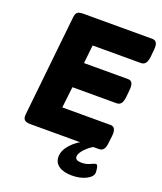

<svg xmlns="http://www.w3.org/2000/svg" viewBox="-160 -803 933 1103"><g transform="rotate(20 306.0 -252.0)"><path d="M89 0Q62 0 51.5 -9.5Q41 -19 43 -42L108 -658Q110 -681 119.5 -690.5Q129 -700 156 -700H579Q615 -700 609 -645L605 -602Q602 -573 592 -560Q582 -547 564 -547H269L257 -435H527Q562 -435 556 -379L552 -337Q549 -308 539.5 -295Q530 -282 511 -282H242L227 -153H522Q558 -153 552 -97L547 -54Q544 -25 534.5 -12.5Q525 0 506 0ZM412 196Q360 196 331.5 176Q303 156 303 120Q303 82 337.5 43.5Q372 5 426 -17L490 -10Q453 8 426.5 36Q400 64 400 84Q400 108 438 108Q467 108 490 97Q513 86 520 86Q529 86 532.5 102Q536 118 536 132Q536 158 499.5 177Q463 196 412 196Z"/></g></svg>

Font: Asap Semi Expanded Semi Expanded ExtraBold
Style: Italic
Weight: 800
Width: 6
Italic angle: -6°
Designer: Pablo Cosgaya
Foundry: Omnibus-Type
Version: Version 3.001; ttfautohint (v1.8.4.7-5d5b)